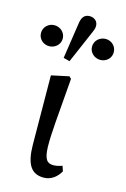

<svg xmlns="http://www.w3.org/2000/svg" viewBox="-122 -848 605 919"><g transform="rotate(15 180.0 -389.0)"><path d="M191.2 13.1C227.2 13.1 256 -9.9 272.5 -39.7L264.1 -65.3C250.3 -60.3 234.6 -56.4 220.7 -56.4C189.7 -56.4 174.5 -72.2 172.6 -135.5C171.7 -203.9 179.6 -277.8 195.5 -477.4L185.1 -487.5L98.1 -468.8L100.6 -125.1C101.7 -28.9 129.2 13.1 191.2 13.1ZM53.2 -601.4C82.4 -601.4 107.5 -623.4 107.5 -652.8C107.5 -683.2 82.4 -705.2 53.2 -705.2C24.1 -705.2 -0.2 -683.2 -0.2 -652.8C-0.2 -623.4 24.1 -601.4 53.2 -601.4ZM166.7 -557.5 235.8 -717.5C246.2 -741.3 245.6 -745.1 245.6 -754.8C245.6 -774.8 228.9 -790.8 204.8 -790.8C178.8 -790.8 166.5 -773 162.6 -745.8L135.5 -565.6L166.7 -557.5ZM306.9 -601.4C336.1 -601.4 360.3 -623.4 360.3 -652.8C360.3 -683.2 336.1 -705.2 306.9 -705.2C277.9 -705.2 252.6 -683.2 252.6 -652.8C252.6 -623.4 277.9 -601.4 306.9 -601.4Z"/></g></svg>

Font: Source Serif Variable
Style: Regular
Weight: 389
Designer: Frank Grießhammer
Foundry: Adobe Systems Incorporated
Version: Version 3.001;hotconv 1.0.111;makeotfexe 2.5.65597